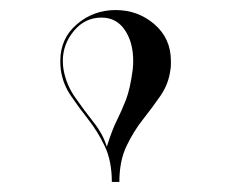

<svg xmlns="http://www.w3.org/2000/svg" viewBox="-20 -735 460 382"><path d="M319 -596Q315.5 -568 299.5 -544.8Q283.5 -521.5 264.5 -497.5Q245.5 -473.5 231.5 -444Q217.5 -414.5 217.5 -373H202.5Q202.5 -414.5 188.5 -444Q174.5 -473.5 155.5 -497.5Q136.5 -521.5 120.8 -544.8Q105 -568 101 -596Q100.5 -601.5 100.2 -605.5Q100 -609.5 100 -614Q100 -658.5 133 -686.8Q166 -715 210 -715Q254.5 -715 287.2 -686.8Q320 -658.5 320 -614Q320 -609.5 320 -605.5Q320 -601.5 319 -596ZM244 -596Q244.5 -601.5 244.8 -605.5Q245 -609.5 245 -614Q245 -651 228.2 -675.5Q211.5 -700 182 -700Q149 -700 127 -673.5Q105 -647 105 -614Q105 -604.5 106.5 -596Q112 -566 129.8 -540.8Q147.5 -515.5 166.2 -491.8Q185 -468 192.5 -443Q202.5 -475.5 212.5 -495.5Q222.5 -515.5 230.8 -537Q239 -558.5 244 -596Z"/></svg>

Font: Engraving Unshaded CC
Style: Bold
Weight: 700
Designer: indestructible type*
Foundry: Cowboy Collective
Version: Version 1.000